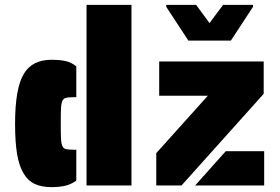

<svg xmlns="http://www.w3.org/2000/svg" viewBox="-20 -763 1152 790"><path d="M336 -743H521V0H336ZM78 -48Q59 -78 50.5 -128Q42 -178 42 -253Q42 -400 78 -459Q112 -517 192 -517Q228 -517 251 -511.5Q274 -506 294 -490V-363H283Q261 -363 251.5 -360.5Q242 -358 237 -349Q232 -338 231 -317Q230 -302 230 -255Q230 -208 231 -193Q232 -172 237 -161.5Q242 -151 253 -149Q267 -147 283 -147H294V-20Q274 -5 249.5 1Q225 7 192 7Q152 7 123.5 -6Q95 -19 78 -48ZM623 -133 835 -369H635V-510H1065V-377L727 0H623ZM909 -141H1067V0H783ZM664 -735V-743H787L842 -668L898 -743H1021V-735L930 -596H755Z"/></svg>

Font: Saira Stencil
Style: Regular
Weight: 400
Designer: Hector Gatti with collaboration of the Omnibus-Type team
Foundry: Omnibus-Type
Version: Version 1.003